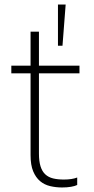

<svg xmlns="http://www.w3.org/2000/svg" viewBox="-20 -820 413 848"><path d="M254 8Q227 8 201.5 2Q176 -4 157 -20Q138 -36 126.5 -63.5Q115 -91 115 -135V-496H30V-530H115V-680H152V-530H331V-496H152V-142Q152 -108 159 -85.5Q166 -63 180 -50Q194 -37 214.5 -32Q235 -27 262 -27Q298 -27 321 -36V-3Q311 2 293.5 5Q276 8 254 8ZM256 -618H236V-800H270Z"/></svg>

Font: Tanohe Sans ExtraLight
Style: Regular
Weight: 250
Designer: Village Type and Design LLC & Cristiano Sobral
Foundry: Cooper Hewitt Smithsonian Design Museum
Version: Version 1.00;September 29, 2021;FontCreator 13.0.0.2655 64-b